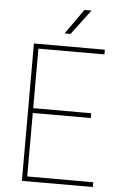

<svg xmlns="http://www.w3.org/2000/svg" viewBox="-60 -948 621 990"><g transform="rotate(5 250.5 -453.0)"><path d="M459 -24.9V0H102.5V-24.9ZM117.2 -710.9V0H91.8V-710.9ZM417.5 -378.4V-353.5H102.5V-378.4ZM459 -710.9V-686.5H102.5V-710.9ZM244.6 -776.4 336.4 -905.8H373L275.4 -776.4Z"/></g></svg>

Font: Roboto Condensed Thin
Style: Regular
Weight: 250
Width: 3
Designer: Christian Robertson
Foundry: Google
Version: Version 3.009; 2024